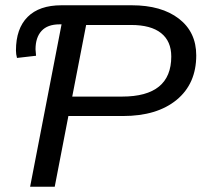

<svg xmlns="http://www.w3.org/2000/svg" viewBox="-20 -708 770 728"><path d="M479.5 -688Q592.3 -688 658.2 -637.2Q724.1 -586.4 724.1 -498Q724.1 -390.6 649.7 -329.3Q575.2 -268.1 446.3 -268.1H239.3L187.5 0H94.2L213.4 -615.7H206.1Q160.2 -615.7 137.5 -590.8Q114.7 -565.9 114.7 -521L116.7 -496.6L44.4 -488.3Q40.5 -502.4 40.5 -516.6Q40.5 -599.6 84.7 -643.8Q128.9 -688 212.9 -688ZM253.9 -341.8H442.9Q629.4 -341.8 629.4 -493.7Q629.4 -551.8 590.8 -582.5Q552.2 -613.3 477.1 -613.3H306.6Z"/></svg>

Font: Liberation Sans
Style: Italic
Weight: 400
Italic angle: -12°
Designer: Steve Matteson
Foundry: Ascender Corporation
Version: Version 2.1.5